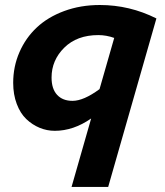

<svg xmlns="http://www.w3.org/2000/svg" viewBox="-20 -510 654 760"><path d="M263.2 230 340.8 -41Q270.5 7.8 196.8 7.8Q165.5 7.8 136.7 -4.2Q107.9 -16.1 84.2 -38.6Q60.5 -61 46.4 -98.4Q32.2 -135.7 32.2 -182.1Q32.2 -246.6 56.9 -303.2Q81.5 -359.9 125.5 -401.1Q169.4 -442.4 234.1 -466.3Q298.8 -490.2 375 -490.2Q493.2 -490.2 599.1 -437L408.2 230ZM184.1 -203.1Q184.1 -158.2 206.1 -134.5Q228 -110.8 267.1 -110.8Q311 -110.8 374 -157.2L432.1 -359.9Q400.9 -371.1 369.1 -371.1Q284.7 -371.1 234.4 -321.3Q184.1 -271.5 184.1 -203.1Z"/></svg>

Font: IntelOne Mono Bold
Style: Italic
Weight: 700
Italic angle: -16°
Designer: Fred Shallcrass
Foundry: Frere-Jones Type LLC
Version: Version 1.200;hotconv 1.1.0;makeotfexe 2.6.0;FJTRelease1.2